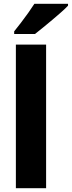

<svg xmlns="http://www.w3.org/2000/svg" viewBox="-20 -996 380 1016"><path d="M224 0H64V-760H224ZM340 -966Q327 -952 305 -932.5Q283 -913 257.5 -891.5Q232 -870 208 -850.5Q184 -831 165 -816H55V-830Q72 -851 91.5 -876.5Q111 -902 129.5 -928Q148 -954 162 -976H340Z"/></svg>

Font: Noto Sans Khmer SemiCondensed ExtraBold
Style: Regular
Weight: 800
Width: 4
Designer: Danh Hong and the Monotype Design Team
Foundry: Monotype Imaging Inc.
Version: Version 2.004